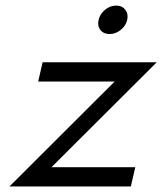

<svg xmlns="http://www.w3.org/2000/svg" viewBox="-20 -675 587 695"><path d="M395 -379.9H118.2L134.3 -449.7H547.4L166.5 -69.8H469.7L453.6 0H14.2ZM336.9 -603Q341.8 -624.5 360.1 -639.6Q378.4 -654.8 400.9 -654.8Q421.9 -654.8 433.6 -639.6Q445.3 -624.5 440.4 -603Q435.5 -581.5 417 -566.7Q398.4 -551.8 377 -551.8Q355 -551.8 343.5 -566.4Q332 -581.1 336.9 -603Z"/></svg>

Font: Glacial Indifference
Style: Italic
Weight: 400
Designer: Alfredo Marco Pradil
Foundry: Alfredo Marco Pradil
Version: Version 1.312